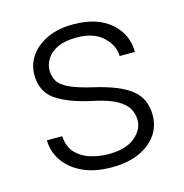

<svg xmlns="http://www.w3.org/2000/svg" viewBox="-87 -619 681 710"><g transform="rotate(-15 253.5 -264.0)"><path d="M393.1 -134.8Q393.1 -156.7 382.3 -177.5Q371.6 -198.2 341.1 -215.8Q310.5 -233.4 252 -245.6Q163.6 -264.2 115.5 -296.9Q67.4 -329.6 67.4 -394.5Q67.4 -434.1 90.1 -466.6Q112.8 -499 154.5 -518.6Q196.3 -538.1 253.4 -538.1Q345.2 -538.1 397 -493.2Q448.7 -448.2 448.7 -380.4H390.1Q390.1 -420.9 354.7 -454.3Q319.3 -487.8 253.4 -487.8Q208 -487.8 179.9 -474.1Q151.9 -460.4 138.9 -439.2Q126 -418 126 -396Q126 -373 136.5 -355Q147 -336.9 177.2 -322.3Q207.5 -307.6 266.6 -293.9Q362.8 -272 407.2 -236.6Q451.7 -201.2 451.7 -138.2Q451.7 -72.8 398.7 -31.5Q345.7 9.8 256.8 9.8Q189.9 9.8 143.6 -12.7Q97.2 -35.2 73.5 -71.5Q49.8 -107.9 49.8 -148.9H108.4Q110.8 -107.4 133.8 -83.7Q156.7 -60.1 190.2 -50.3Q223.6 -40.5 256.8 -40.5Q323.7 -40.5 358.4 -69.1Q393.1 -97.7 393.1 -134.8Z"/></g></svg>

Font: Vazirmatn FD ExtraLight
Style: Regular
Weight: 200
Designer: Saber Rastikerdar
Foundry: Saber Rastikerdar
Version: Version 33.003